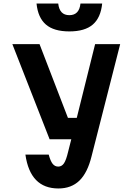

<svg xmlns="http://www.w3.org/2000/svg" viewBox="-20 -1050 740 1088"><path d="M204 -800 365 -382H415L519 -800H661L499 -165Q476 -71 430 -26.5Q384 18 311 18Q151 18 124 -174H256Q266 -137 278.5 -121.5Q291 -106 310 -106Q330 -106 342.5 -124.5Q355 -143 366 -190L384 -261H261L50 -800ZM310 -1030Q317 -964 373 -964Q429 -964 436 -1030H559Q551 -950 506 -911Q461 -872 373 -872Q285 -872 240 -911Q195 -950 187 -1030Z"/></svg>

Font: Martian Mono SemiBold
Style: Regular
Weight: 600
Monospace: yes
Designer: Roman Shamin
Foundry: Evil Martians
Version: Version 1.000; ttfautohint (v1.8.4.7-5d5b)